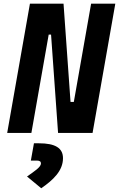

<svg xmlns="http://www.w3.org/2000/svg" viewBox="-20 -713 639 1030"><path d="M291.5 0H476.6L598.6 -693.4H468.8L376 -166H358.4L320.8 -693.4H140.6L18.6 0H148.4L241.2 -527.3H253.9ZM201.2 296.9C265.6 252.4 317.9 203.1 317.9 135.7C317.9 81.1 276.4 55.7 189 55.7H162.1L145.5 148.4H177.2C192.4 148.4 199.7 153.3 199.7 163.6C199.7 183.6 165.5 205.1 125 233.9Z"/></svg>

Font: Cascadia Mono NF
Style: Bold Italic
Weight: 700
Italic angle: -10°
Monospace: yes
Designer: Aaron Bell
Foundry: Saja Typeworks
Version: Version 2404.023